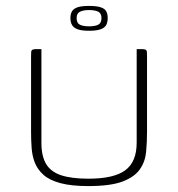

<svg xmlns="http://www.w3.org/2000/svg" viewBox="-20 -626 602 649"><path d="M477 -182Q477 -147 474 -113.5Q471 -80 453 -54Q435 -28 394.5 -12.5Q354 3 278 3Q221 3 184 -7Q147 -17 127 -35Q107 -53 98 -75.5Q89 -98 87 -125Q85 -152 85 -179V-436Q85 -446 85.5 -451Q86 -456 90 -458Q94 -460 101 -460H120V-143Q120 -98 136 -71.5Q152 -45 187 -33.5Q222 -22 279 -22Q365 -22 403.5 -50.5Q442 -79 442 -144V-460H460Q468 -460 472 -458Q476 -456 476.5 -451Q477 -446 477 -436ZM281 -522Q256 -522 242.5 -527Q229 -532 223.5 -541.5Q218 -551 218 -565Q218 -579 223.5 -588Q229 -597 242.5 -601.5Q256 -606 281 -606Q306 -606 320 -601.5Q334 -597 339 -588Q344 -579 344 -565Q344 -551 339 -541.5Q334 -532 320 -527Q306 -522 281 -522ZM281 -537Q301 -537 312 -542.5Q323 -548 323 -565Q323 -581 312 -586.5Q301 -592 281 -592Q262 -592 250.5 -586.5Q239 -581 239 -565Q239 -548 250 -542.5Q261 -537 281 -537Z"/></svg>

Font: Genos Thin ExtraLight
Style: Regular
Weight: 250
Version: Version 1.010